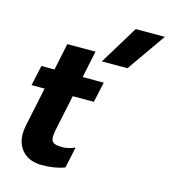

<svg xmlns="http://www.w3.org/2000/svg" viewBox="-118 -885 878 994"><g transform="rotate(15 321.0 -388.0)"><path d="M486 -791H642L497 -584H360ZM61 -117Q61 -136 66 -161L110 -371H40L64 -480H134L164 -624H315L285 -480H398L374 -371H261L221 -181Q216 -154 216 -142Q216 -119 229.5 -110.5Q243 -102 277 -102Q309 -102 344 -118L320 -5Q269 15 199 15Q133 15 97 -21.5Q61 -58 61 -117Z"/></g></svg>

Font: Prompt Semibold
Style: Italic
Weight: 600
Italic angle: -12°
Designer: Katatrad Team
Foundry: CadsonDemak
Version: Version 1.000